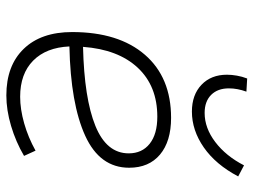

<svg xmlns="http://www.w3.org/2000/svg" viewBox="-120 -696 825 626"><g transform="rotate(90 293.0 -382.5)"><path d="M294.9 -35.2Q335.4 -35.2 381.6 -48.3Q427.7 -61.5 470.7 -85.4L487.8 -47.9Q441.9 -21 390.1 -5.6Q338.4 9.8 290.5 9.8Q193.4 9.8 138.7 -46.9Q84 -103.5 84 -204.6Q84 -356.4 158 -441.9Q231.9 -527.3 363.8 -527.3Q440.4 -527.3 483.4 -491.2Q526.4 -455.1 526.4 -390.6Q526.4 -294.9 422.1 -247.3Q317.9 -199.7 130.9 -195.8Q134.3 -120.1 177.2 -77.6Q220.2 -35.2 294.9 -35.2ZM132.3 -240.2Q300.3 -244.1 389.9 -280.5Q479.5 -316.9 479.5 -389.2Q479.5 -432.6 448.2 -457.5Q417 -482.4 359.9 -482.4Q259.8 -482.4 200.2 -418.5Q140.6 -354.5 132.3 -240.2ZM343.3 -595.2Q288.6 -595.2 255.9 -626.5Q223.1 -657.7 223.1 -709.5Q223.1 -724.6 226.1 -741.7Q229 -758.8 235.4 -775.4L278.3 -772.9Q267.6 -743.7 267.6 -715.8Q267.6 -679.2 288.8 -658Q310.1 -636.7 347.7 -636.7Q397 -636.7 442.6 -671.4Q488.3 -706.1 518.6 -765.1L554.7 -746.1Q516.1 -672.9 460.2 -634Q404.3 -595.2 343.3 -595.2Z"/></g></svg>

Font: Cascadia Code ExtraLight
Style: Italic
Weight: 200
Italic angle: -10°
Monospace: yes
Designer: Aaron Bell
Foundry: Saja Typeworks
Version: Version 2404.023; ttfautohint (v1.8.4)